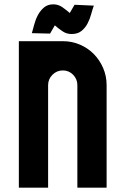

<svg xmlns="http://www.w3.org/2000/svg" viewBox="-20 -866 580 886"><path d="M270 -676Q312 -676 349 -660Q386 -644 413 -616.5Q440 -589 456 -552Q472 -515 472 -473V0H337V-473Q337 -501 317.5 -521Q298 -541 270 -541Q242 -541 222 -521Q202 -501 202 -473V0H67V-676ZM211 -711 127 -713Q132 -730 138 -753Q144 -776 155 -796.5Q166 -817 183 -831.5Q200 -846 226 -846Q249 -846 267.5 -833Q286 -820 302 -806L324 -844L413 -840Q407 -824 401 -801.5Q395 -779 384.5 -758.5Q374 -738 356.5 -723.5Q339 -709 310 -709Q287 -709 268 -722Q249 -735 233 -749Z"/></svg>

Font: Transit CAT
Style: Regular
Weight: 400
Designer: Peter Wiegel
Foundry: Peter Wiegel
Version: 1.000